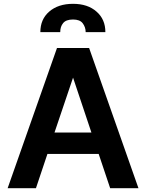

<svg xmlns="http://www.w3.org/2000/svg" viewBox="-20 -981 764 1004"><path d="M278 -730H446L704 3H556L496 -176H228L168 3H20ZM362 -575 265 -288H458ZM191 -813Q191 -880 237 -920Q284 -961 362 -961Q439 -961 485 -920Q531 -880 531 -813H428Q428 -839 412 -860Q397 -879 362 -879Q325 -879 310 -860Q295 -842 295 -813Z"/></svg>

Font: Sinter Bold
Style: Regular
Weight: 700
Foundry: Adobe & rsms
Version: Version 1.000